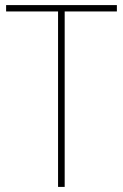

<svg xmlns="http://www.w3.org/2000/svg" viewBox="-20 -734 483 754"><path d="M234 0H208V-689H4V-714H439V-689H234Z"/></svg>

Font: Noto Sans SemiCondensed Thin
Style: Regular
Weight: 100
Width: 4
Designer: Monotype Design Team
Foundry: Monotype Imaging Inc.
Version: Version 2.013; ttfautohint (v1.8.4.7-5d5b)